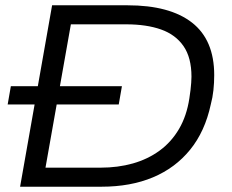

<svg xmlns="http://www.w3.org/2000/svg" viewBox="-20 -706 876 726"><path d="M9 -311 21 -380H441L429 -311ZM56 0 177 -686H462Q622 -686 706 -620.5Q790 -555 790 -422Q790 -393 787 -365Q784 -337 777 -311Q755 -209 699 -140Q643 -71 558.5 -35.5Q474 0 364 0ZM152 -72H360Q426 -72 482.5 -88Q539 -104 583.5 -136.5Q628 -169 657 -218.5Q686 -268 696 -334Q699 -352 700.5 -366.5Q702 -381 703 -393Q704 -405 704 -416Q704 -488 674 -531.5Q644 -575 589 -594.5Q534 -614 457 -614H248Z"/></svg>

Font: Archivo SemiExpanded Light
Style: Italic
Weight: 300
Width: 6
Italic angle: -10°
Designer: Hector Gatti
Foundry: Omnibus-Type
Version: Version 2.001